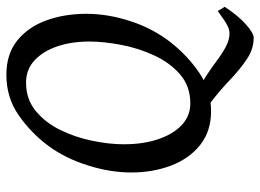

<svg xmlns="http://www.w3.org/2000/svg" viewBox="-127 -543 819 605"><g transform="rotate(-90 282.5 -240.5)"><path d="M541.5 -377.9Q541.5 -309.1 517.8 -237.3Q494.1 -165.5 449.7 -109.9Q408.2 -57.6 354.2 -21.2Q300.3 15.1 234.9 15.1Q171.4 15.1 128.2 -19.3Q85 -53.7 63.2 -111.1Q41.5 -168.5 41.5 -236.8Q41.5 -302.2 63.7 -373Q85.9 -443.8 125 -497.1Q165.5 -551.8 221.4 -590.8Q277.3 -629.9 349.1 -629.9Q415 -629.9 457.5 -595.5Q500 -561 520.8 -503.9Q541.5 -446.8 541.5 -377.9ZM563.5 58.1Q535.6 100.6 508.1 125Q480.5 149.4 466.3 149.4Q430.7 149.4 398.4 127.7Q366.2 106 335.2 76.4Q304.2 46.9 272.2 21.7Q240.2 -3.4 205.1 -9.8Q205.1 -9.8 216.6 -12.5Q228 -15.1 244.1 -18.6Q260.3 -22 274.4 -23.7Q288.6 -25.4 293.9 -23.9Q320.8 -16.6 345.2 -0.7Q369.6 15.1 392.3 32.2Q415 49.3 437 61.3Q459 73.2 480.5 73.2Q491.7 73.2 506.1 65.7Q520.5 58.1 550.3 36.1ZM454.1 -369.1Q454.1 -424.3 439 -469.2Q423.8 -514.2 395 -541Q366.2 -567.9 324.7 -567.9Q272.5 -567.9 235.6 -537.6Q198.7 -507.3 175.5 -460Q152.3 -412.6 141.4 -359.4Q130.4 -306.2 130.4 -259.8Q130.4 -199.2 146.2 -151.9Q162.1 -104.5 190.9 -77.4Q219.7 -50.3 259.3 -50.3Q312.5 -50.3 349.6 -81.8Q386.7 -113.3 409.9 -163.1Q433.1 -212.9 443.6 -267.8Q454.1 -322.8 454.1 -369.1Z"/></g></svg>

Font: Gentium Book Plus
Style: Italic
Weight: 400
Italic angle: -8°
Designer: Victor Gaultney, Annie Olsen, Iska Routamaa, Becca Hirsbrunner
Foundry: SIL International
Version: Version 6.101